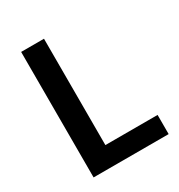

<svg xmlns="http://www.w3.org/2000/svg" viewBox="-169 -830 884 946"><g transform="rotate(-30 273.0 -357.0)"><path d="M89 0V-714H219V-109H516V0Z"/></g></svg>

Font: Noto Sans Canadian Aboriginal SemiBold
Style: Regular
Weight: 600
Designer: Monotype Design Team, Typotheque's Kevin King
Foundry: Monotype Imaging Inc.
Version: Version 2.004; ttfautohint (v1.8.4.7-5d5b)